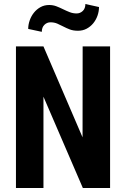

<svg xmlns="http://www.w3.org/2000/svg" viewBox="-20 -944 640 964"><path d="M532.7 0H396L198.2 -458.5V0H60.1V-710.9H198.2L394.5 -254.4L395 -710.9H532.7ZM477.1 -908.7Q477.1 -886.7 469.5 -865.2Q461.9 -843.8 448 -826.9Q434.1 -810.1 414.8 -799.8Q395.5 -789.6 371.6 -789.6Q348.1 -789.6 330.8 -796.1Q313.5 -802.7 298.1 -810.8Q282.7 -818.8 267.6 -825.4Q252.4 -832 233.4 -832Q215.8 -832 202.9 -819.3Q189.9 -806.6 189.9 -784.2L121.6 -798.8Q121.6 -820.3 129.2 -841.8Q136.7 -863.3 150.4 -880.4Q164.1 -897.5 183.3 -908.2Q202.6 -918.9 226.6 -918.9Q246.1 -918.9 263.2 -912.4Q280.3 -905.8 296.6 -897.7Q313 -889.6 329.6 -883.1Q346.2 -876.5 364.7 -876.5Q382.3 -876.5 395.5 -888.9Q408.7 -901.4 408.7 -923.8Z"/></svg>

Font: Roboto Mono
Style: Bold
Weight: 700
Designer: Google
Version: Version 2.000985; 2015; ttfautohint (v1.3)